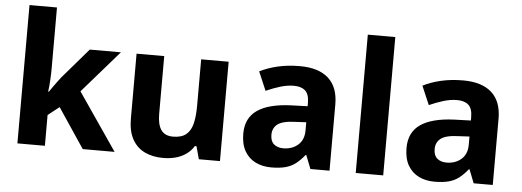

<svg xmlns="http://www.w3.org/2000/svg" viewBox="-50 -900 2856 1051"><g transform="rotate(5 1378.0 -375.0)"><path d="M224 -423Q224 -396 222 -360.5Q220 -325 216 -297H220Q227 -308 238 -323Q249 -338 260.5 -354Q272 -370 281 -381L423 -546H594L392 -314L607 0H432L286 -218L224 -169V0H73V-760H224Z M1186 -546V0H1070L1051 -70H1042Q1025 -42 998.5 -24Q972 -6 940.5 2Q909 10 874 10Q816 10 772.5 -11Q729 -32 704.5 -76Q680 -120 680 -190V-546H832V-228Q832 -170 852.5 -140.5Q873 -111 918 -111Q964 -111 989.5 -131.5Q1015 -152 1025 -192Q1035 -232 1035 -290V-546Z M1577 -556Q1680 -556 1734 -507.5Q1788 -459 1788 -364V0H1683L1654 -74H1650Q1627 -45 1602.5 -26Q1578 -7 1546 1.5Q1514 10 1468 10Q1420 10 1382 -8.5Q1344 -27 1322 -65Q1300 -103 1300 -161Q1300 -247 1362 -290Q1424 -333 1547 -338L1638 -341V-358Q1638 -407 1616 -426.5Q1594 -446 1554 -446Q1517 -446 1478 -434Q1439 -422 1401 -405L1357 -508Q1400 -530 1455.5 -543Q1511 -556 1577 -556ZM1581 -250Q1510 -248 1482 -227Q1454 -206 1454 -168Q1454 -133 1473.5 -116.5Q1493 -100 1525 -100Q1573 -100 1605.5 -128Q1638 -156 1638 -208V-253Z M2083 0H1932V-760H2083Z M2474 -556Q2577 -556 2631 -507.5Q2685 -459 2685 -364V0H2580L2551 -74H2547Q2524 -45 2499.5 -26Q2475 -7 2443 1.5Q2411 10 2365 10Q2317 10 2279 -8.5Q2241 -27 2219 -65Q2197 -103 2197 -161Q2197 -247 2259 -290Q2321 -333 2444 -338L2535 -341V-358Q2535 -407 2513 -426.5Q2491 -446 2451 -446Q2414 -446 2375 -434Q2336 -422 2298 -405L2254 -508Q2297 -530 2352.5 -543Q2408 -556 2474 -556ZM2478 -250Q2407 -248 2379 -227Q2351 -206 2351 -168Q2351 -133 2370.5 -116.5Q2390 -100 2422 -100Q2470 -100 2502.5 -128Q2535 -156 2535 -208V-253Z"/></g></svg>

Font: Noto Sans Lao
Style: Bold
Weight: 700
Designer: Monotype Design Team
Foundry: Monotype Imaging Inc.
Version: Version 2.003